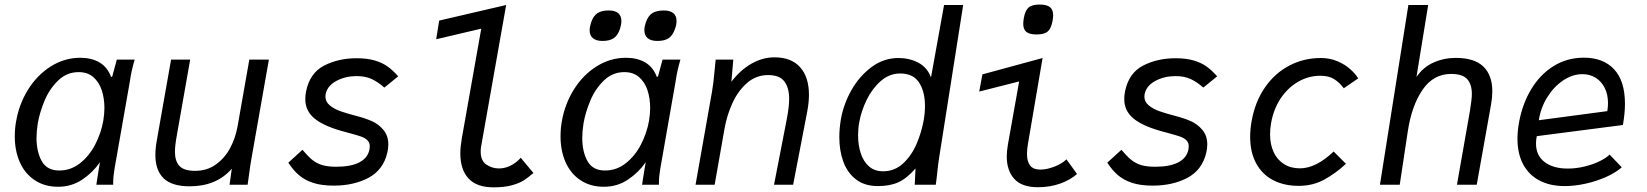

<svg xmlns="http://www.w3.org/2000/svg" viewBox="-20 -812 7240 844"><path d="M45 -212.5Q45 -246 50.5 -277Q63.5 -354 103.5 -418.2Q143.5 -482.5 203.5 -520.2Q263.5 -558 333 -558Q382 -558 417 -537.8Q452 -517.5 468.5 -473.5L473.5 -476L493.5 -550H572Q564 -522 559.2 -500.8Q554.5 -479.5 551 -455L483.5 -70.5Q480.5 -52 479 -38Q477.5 -24 477.5 0H403.5Q405.5 -14.5 408.5 -32.5Q411.5 -50.5 414.5 -70L419.5 -99Q388.5 -54 341.5 -22.5Q294.5 9 235.5 9Q176.5 9 133.2 -19.5Q90 -48 67.5 -98.2Q45 -148.5 45 -212.5ZM434 -281Q439 -311 439 -337Q439 -380 427.2 -415.5Q415.5 -451 390.2 -473Q365 -495 325.5 -495Q274 -495 236 -458.5Q198 -422 176.2 -370.2Q154.5 -318.5 146 -269.5Q140.5 -234.5 140.5 -206Q140.5 -145 163.5 -103.8Q186.5 -62.5 240.5 -62.5Q291.5 -62.5 332.2 -94.8Q373 -127 398.8 -177.2Q424.5 -227.5 434 -281Z M663 -130.5Q663 -159.5 669 -193L732 -550H816L758 -221Q749 -171.5 749 -144.5Q749 -104 768.8 -82.5Q788.5 -61 837.5 -61Q890 -61 929 -89Q968 -117 991.5 -161Q1015 -205 1024 -255L1076 -550H1162L1085.5 -116Q1081 -92 1074 -39.5L1068.5 0H989L999 -70.5Q931.5 7 814 7Q735.5 7 699.2 -28.2Q663 -63.5 663 -130.5Z M1247.5 -97 1309.5 -153.5Q1334 -124.5 1352.8 -109.2Q1371.5 -94 1396 -86.5Q1420.5 -79 1458.5 -79Q1522 -79 1559 -98Q1596 -117 1604 -154Q1605.5 -162.5 1605.5 -168.5Q1605.5 -185 1595.2 -195.2Q1585 -205.5 1568 -211.5Q1551 -217.5 1517.5 -226.5Q1498 -231.5 1479 -237Q1397.5 -260.5 1359.8 -293.5Q1322 -326.5 1322 -376.5Q1322 -393.5 1325.5 -410.5Q1342 -491.5 1405 -523.8Q1468 -556 1547.5 -556Q1593.5 -556 1627 -546.2Q1660.5 -536.5 1684 -519.5Q1707.5 -502.5 1730.5 -476.5L1669.5 -427Q1642 -451.5 1614 -464.5Q1586 -477.5 1548 -477.5Q1499 -477.5 1460 -457Q1421 -436.5 1412.5 -402Q1410.5 -395.5 1410.5 -387.5Q1410.5 -364.5 1430 -348.5Q1449.5 -332.5 1477.5 -322.8Q1505.5 -313 1548 -302Q1585 -292.5 1614.5 -279.5Q1644 -266.5 1665.5 -241Q1687 -215.5 1687 -176.5Q1687 -160 1682.5 -140.5Q1664.5 -64.5 1599.5 -30.2Q1534.5 4 1447 4Q1394 4 1357 -8Q1320 -20 1294.5 -41.8Q1269 -63.5 1247.5 -97Z M2003.5 -137.5Q2003.5 -165.5 2010 -203.5L2095.5 -686L1897.5 -639.5L1910.5 -721.5L2205 -790L2095 -168.5Q2093 -157 2093 -145.5Q2093 -105.5 2118 -88.5Q2143 -71.5 2173.5 -71.5Q2200 -71.5 2225.5 -84.5Q2251 -97.5 2269 -118.5L2325 -51.5Q2302 -32 2283 -19.5Q2264 -7 2231 2.2Q2198 11.5 2150 11.5Q2075 11.5 2039.2 -27.8Q2003.5 -67 2003.5 -137.5Z M2444 -212.5Q2444 -246 2449.5 -277Q2462.5 -354 2502.5 -418.2Q2542.5 -482.5 2602.5 -520.2Q2662.5 -558 2732 -558Q2781 -558 2816 -537.8Q2851 -517.5 2867.5 -473.5L2872.5 -476L2892.5 -550H2971Q2963 -522 2958.2 -500.8Q2953.5 -479.5 2950 -455L2882.5 -70.5Q2879.5 -52 2878 -38Q2876.5 -24 2876.5 0H2802.5Q2804.5 -14.5 2807.5 -32.5Q2810.5 -50.5 2813.5 -70L2818.5 -99Q2787.5 -54 2740.5 -22.5Q2693.5 9 2634.5 9Q2575.5 9 2532.2 -19.5Q2489 -48 2466.5 -98.2Q2444 -148.5 2444 -212.5ZM2833 -281Q2838 -311 2838 -337Q2838 -380 2826.2 -415.5Q2814.5 -451 2789.2 -473Q2764 -495 2724.5 -495Q2673 -495 2635 -458.5Q2597 -422 2575.2 -370.2Q2553.5 -318.5 2545 -269.5Q2539.5 -234.5 2539.5 -206Q2539.5 -145 2562.5 -103.8Q2585.5 -62.5 2639.5 -62.5Q2690.5 -62.5 2731.2 -94.8Q2772 -127 2797.8 -177.2Q2823.5 -227.5 2833 -281ZM2572 -678.5Q2572 -693.5 2578 -712Q2587.5 -741.5 2605.8 -753.8Q2624 -766 2656 -766Q2684 -766 2697.8 -754Q2711.5 -742 2711.5 -719.5Q2711.5 -704.5 2705.5 -685.5Q2696 -656.5 2677.8 -644.2Q2659.5 -632 2628.5 -632Q2601 -632 2586.5 -644Q2572 -656 2572 -678.5ZM2812.5 -679.5Q2812.5 -694 2818.5 -712Q2828.5 -742 2847 -754Q2865.5 -766 2898 -766Q2925 -766 2939.5 -754.5Q2954 -743 2954 -720Q2954 -704.5 2947.5 -685.5Q2937.5 -656.5 2919.5 -644.2Q2901.5 -632 2870 -632Q2841.5 -632 2827 -644.2Q2812.5 -656.5 2812.5 -679.5Z M3120.5 -494.5Q3124 -532 3126 -550H3203.5L3195 -452.5Q3233.5 -503.5 3282.8 -531.8Q3332 -560 3384 -560Q3458.5 -560 3497.2 -516.5Q3536 -473 3536 -395.5Q3536 -361 3528.5 -322L3466.5 0H3382.5L3438.5 -288Q3449 -343 3449 -377Q3449 -426.5 3427.8 -454.2Q3406.5 -482 3356.5 -482Q3304 -482 3264.2 -447.5Q3224.5 -413 3200 -359.5Q3175.5 -306 3165 -247L3121.5 0H3037.5L3110 -410Q3116 -443.5 3120.5 -494.5Z M3669.5 -209.5Q3669.5 -247.5 3676.5 -288Q3688 -354.5 3723.2 -416.5Q3758.5 -478.5 3812 -517.8Q3865.5 -557 3929 -557Q3977.5 -557 4016.8 -536.5Q4056 -516 4072.5 -471.5L4130 -790H4214L4108 -117Q4104.5 -95.5 4100.5 -58Q4096.5 -19 4093.5 0H4001L4004.5 -71.5Q3966.5 -28 3929.5 -11Q3892.5 6 3839.5 6Q3781 6 3743 -23.2Q3705 -52.5 3687.2 -101Q3669.5 -149.5 3669.5 -209.5ZM4040.5 -284Q4046 -316 4046 -346.5Q4046 -409 4020.2 -449Q3994.5 -489 3937 -489Q3890 -489 3852.2 -456.2Q3814.5 -423.5 3790.2 -374Q3766 -324.5 3757 -274Q3752 -247.5 3752 -217Q3752 -174.5 3763.5 -138.8Q3775 -103 3799.5 -81Q3824 -59 3862 -59Q3912.5 -59 3949.8 -93.5Q3987 -128 4009 -179.2Q4031 -230.5 4040.5 -284Z M4405.5 -124.5Q4405.5 -146 4410.5 -176L4460 -454L4284.5 -409.5L4298.5 -485L4563 -557L4499 -181.5Q4494.5 -156 4494.5 -135.5Q4494.5 -101.5 4508.5 -84Q4522.5 -66.5 4553.5 -66.5Q4581 -66.5 4614.2 -79.2Q4647.5 -92 4668 -111.5L4714.5 -47Q4684 -20.5 4639.8 -4.8Q4595.5 11 4542 11Q4472 11 4438.8 -25.5Q4405.5 -62 4405.5 -124.5ZM4478 -707.5Q4478 -716.5 4480.5 -732.5Q4486.5 -766 4501.5 -779Q4516.5 -792 4550 -792Q4581 -792 4595.2 -780.8Q4609.5 -769.5 4609.5 -745Q4609.5 -736 4607 -721Q4601 -687 4585.8 -673.8Q4570.5 -660.5 4536.5 -660.5Q4506 -660.5 4492 -671.5Q4478 -682.5 4478 -707.5Z M4847.5 -97 4909.5 -153.5Q4934 -124.5 4952.8 -109.2Q4971.5 -94 4996 -86.5Q5020.5 -79 5058.5 -79Q5122 -79 5159 -98Q5196 -117 5204 -154Q5205.5 -162.5 5205.5 -168.5Q5205.5 -185 5195.2 -195.2Q5185 -205.5 5168 -211.5Q5151 -217.5 5117.5 -226.5Q5098 -231.5 5079 -237Q4997.5 -260.5 4959.8 -293.5Q4922 -326.5 4922 -376.5Q4922 -393.5 4925.5 -410.5Q4942 -491.5 5005 -523.8Q5068 -556 5147.5 -556Q5193.5 -556 5227 -546.2Q5260.5 -536.5 5284 -519.5Q5307.5 -502.5 5330.5 -476.5L5269.5 -427Q5242 -451.5 5214 -464.5Q5186 -477.5 5148 -477.5Q5099 -477.5 5060 -457Q5021 -436.5 5012.5 -402Q5010.5 -395.5 5010.5 -387.5Q5010.5 -364.5 5030 -348.5Q5049.5 -332.5 5077.5 -322.8Q5105.5 -313 5148 -302Q5185 -292.5 5214.5 -279.5Q5244 -266.5 5265.5 -241Q5287 -215.5 5287 -176.5Q5287 -160 5282.5 -140.5Q5264.5 -64.5 5199.5 -30.2Q5134.5 4 5047 4Q4994 4 4957 -8Q4920 -20 4894.5 -41.8Q4869 -63.5 4847.5 -97Z M5475.5 -210.5Q5475.5 -244.5 5482 -280Q5497 -364.5 5540.2 -427.2Q5583.5 -490 5647.2 -523.5Q5711 -557 5786.5 -557Q5825 -557 5858 -543.2Q5891 -529.5 5914.2 -509Q5937.5 -488.5 5950.5 -467.5L5887 -424Q5868.5 -449 5845 -464Q5821.5 -479 5784 -479Q5732 -479 5686.2 -452.5Q5640.5 -426 5609.2 -378.8Q5578 -331.5 5567.5 -271Q5563 -245.5 5563 -222Q5563 -177.5 5578.5 -143.8Q5594 -110 5623.8 -91Q5653.5 -72 5694 -72Q5765 -72 5842.5 -146L5896.5 -92Q5853.5 -51.5 5802.5 -23.2Q5751.5 5 5689.5 5Q5624.5 5 5576.2 -20.2Q5528 -45.5 5501.8 -94Q5475.5 -142.5 5475.5 -210.5Z M6171 -790H6258L6206.5 -473.5Q6236 -517 6281.8 -537.2Q6327.5 -557.5 6379.5 -557.5Q6461.5 -557.5 6500.8 -519.2Q6540 -481 6540 -410.5Q6540 -385 6534.5 -353L6471.5 0H6384.5L6441.5 -324Q6450 -375 6450 -399Q6450 -441.5 6429.5 -464.2Q6409 -487 6358.5 -487Q6281 -487 6233.2 -417.2Q6185.5 -347.5 6168.5 -235L6133 0H6046Z M6650.5 -202Q6650.5 -237.5 6658 -277Q6673 -357.5 6711.8 -421.2Q6750.5 -485 6809.8 -521.8Q6869 -558.5 6942.5 -558.5Q7027.5 -558.5 7075.2 -507.5Q7123 -456.5 7123 -355.5Q7123 -313.5 7114 -262.5L6735.5 -213.5Q6732 -197.5 6732 -181.5Q6732 -128.5 6769.8 -99.8Q6807.5 -71 6872 -71Q6908 -71 6944.5 -79.8Q6981 -88.5 7010.5 -102.8Q7040 -117 7055.5 -132.5L7109 -76.5Q7081 -52 7038.2 -33.2Q6995.5 -14.5 6948 -4.2Q6900.5 6 6858.5 6Q6794 6 6747.2 -18.5Q6700.5 -43 6675.5 -89.8Q6650.5 -136.5 6650.5 -202ZM7048.5 -359Q7048.5 -396.5 7034.2 -425.2Q7020 -454 6994.5 -470Q6969 -486 6936 -486Q6891.5 -486 6850 -457.5Q6808.5 -429 6780.2 -382.5Q6752 -336 6744.5 -283.5L7045.5 -323.5Q7048.5 -342.5 7048.5 -359Z"/></svg>

Font: JuliaMono
Style: Italic
Weight: 400
Italic angle: -9°
Monospace: yes
Designer: cormullion
Foundry: corm
Version: Version 0.057; ttfautohint (v1.8.4)